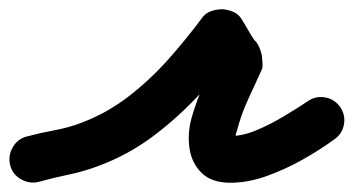

<svg xmlns="http://www.w3.org/2000/svg" viewBox="-64 -337 764 415"><path d="M20 56Q0 61 -18.5 50.5Q-37 40 -42 20Q-47 0 -36.5 -18.5Q-26 -37 -6 -42Q24 -50 54 -55.5Q84 -61 113 -72Q168 -93 214.5 -129Q261 -165 300.5 -209.5Q340 -254 374 -300Q381 -309 392.5 -313Q404 -317 417 -317Q430 -316 441 -311Q452 -306 458 -296Q465 -285 475 -267.5Q485 -250 490 -246Q493 -242 496.5 -234.5Q500 -227 502 -217Q503 -208 503.5 -199.5Q504 -191 502 -187Q487 -154 472 -121.5Q457 -89 448 -54Q446 -49 445 -43Q444 -37 444 -32Q444 -30 443.5 -32.5Q443 -35 442 -36Q440 -39 435.5 -41Q431 -43 434 -43Q461 -43 491.5 -56Q522 -69 551 -86.5Q580 -104 601 -118Q618 -130 638.5 -126.5Q659 -123 671 -106Q683 -89 679.5 -68.5Q676 -48 659 -36Q629 -14 591 7.5Q553 29 512.5 43.5Q472 58 434 58Q393 58 371.5 36.5Q350 15 345.5 -17Q341 -49 350 -82Q361 -120 377 -156.5Q393 -193 410 -229Q412 -234 415.5 -224Q419 -214 422 -201Q425 -188 425.5 -177.5Q426 -167 422 -170Q406 -184 394.5 -205Q383 -226 372 -244Q366 -253 381 -257Q396 -261 415 -261Q433 -260 447.5 -254.5Q462 -249 456 -240Q416 -186 369 -135Q322 -84 267.5 -43Q213 -2 148 22Q116 34 84 40.5Q52 47 20 56Q20 56 20 56Q20 56 20 56Z"/></svg>

Font: FRB American Cursive Ultra
Style: Bold Italic
Weight: 1000
Italic angle: -25°
Version: Version 2.0;Modular Font Editor K font №1